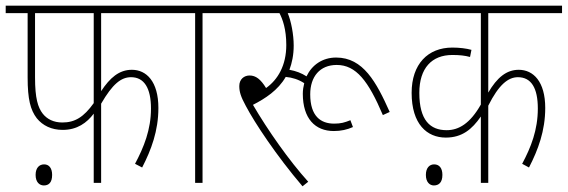

<svg xmlns="http://www.w3.org/2000/svg" viewBox="-20 -642 1993 674"><path d="M335 -596H595V-622H0V-596H77V-370C77 -293 87 -256 109 -227C130 -201 161 -186 200 -186C251 -186 285 -211 309 -243V0H335V-278C375 -347 405 -371 440 -371C486 -371 510 -333 510 -261C510 -187 485 -125 454 -67L479 -54C511 -116 536 -183 536 -263C536 -356 494 -397 443 -397C398 -397 366 -369 335 -322ZM103 -596H309V-280C274 -231 243 -212 199 -212C168 -212 145 -224 130 -243C113 -265 103 -297 103 -370ZM105 -28C105 -2 119 9 134 9C151 9 163 -1 163 -28C163 -52 152 -65 135 -65C118 -65 105 -53 105 -28Z M691 -596H788V-622H582V-596H665V0H691Z M1152 -182C1177 -182 1199 -187 1219 -196L1210 -220C1190 -212 1177 -208 1153 -208C1106 -208 1069 -234 1069 -311C1069 -373 1103 -414 1162 -414C1230 -414 1273 -358 1324 -238L1348 -249C1301 -354 1255 -440 1160 -440C1112 -440 1075 -414 1056 -374C1039 -385 1019 -393 996 -397C1005 -421 1011 -449 1011 -482C1011 -521 1002 -568 990 -596H1391V-622H775V-596H961C972 -575 985 -540 985 -484C985 -412 955 -362 914 -333C895 -364 878 -377 856 -377C837 -377 820 -364 820 -340C820 -320 825 -303 843 -270C874 -211 950 -96 1042 12L1062 -4C995 -78 920 -185 868 -274C911 -296 956 -325 983 -372C1006 -370 1028 -363 1048 -350C1045 -338 1043 -326 1043 -313C1043 -226 1086 -182 1152 -182Z M1953 -596V-622H1378V-596H1668V-275C1630 -208 1590 -185 1548 -185C1490 -185 1452 -220 1452 -316C1452 -403 1496 -449 1568 -449C1593 -449 1612 -447 1630 -442L1635 -467C1617 -472 1593 -475 1568 -475C1482 -475 1425 -417 1425 -316C1425 -206 1479 -159 1545 -159C1602 -159 1637 -188 1668 -233V0H1694V-271C1731 -345 1764 -371 1798 -371C1845 -371 1868 -333 1868 -261C1868 -186 1844 -125 1813 -67L1837 -54C1869 -116 1894 -183 1894 -263C1894 -356 1852 -397 1801 -397C1758 -397 1725 -370 1694 -317V-596ZM1475 -28C1475 -2 1489 9 1503 9C1520 9 1533 -1 1533 -28C1533 -52 1522 -65 1504 -65C1488 -65 1475 -53 1475 -28Z"/></svg>

Font: Noto Sans Condensed Thin
Style: Regular
Weight: 100
Width: 3
Designer: Monotype Design Team
Foundry: Monotype Imaging Inc.
Version: Version 2.013